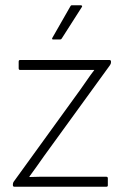

<svg xmlns="http://www.w3.org/2000/svg" viewBox="-20 -710 470 730"><path d="M35 0Q29 0 29 -6V-9Q29 -15 32 -19L286 -370Q299 -388 311.5 -406.5Q324 -425 338 -443V-444Q314 -444 290.5 -444Q267 -444 243 -444H57Q51 -444 51 -450V-476Q51 -482 57 -482H395Q402 -482 402 -476V-473Q402 -470 401 -467.5Q400 -465 398 -462L147 -116Q133 -96 119.5 -77Q106 -58 92 -39V-37Q112 -38 132 -38Q152 -38 173 -38H384Q390 -38 390 -32V-5Q390 0 384 0ZM182 -560Q176 -560 179 -566L247 -685Q249 -690 253 -690H287Q291 -690 292 -687.5Q293 -685 291 -683L215 -564Q213 -560 209 -560Z"/></svg>

Font: Sofia Sans Semi Condensed ExtraLight
Style: Regular
Weight: 250
Version: Version 4.100